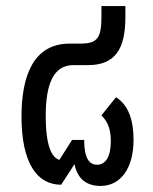

<svg xmlns="http://www.w3.org/2000/svg" viewBox="-20 -604 505 634"><path d="M421 -142C421 -208 404 -257 363 -283L315 -223C328 -209 346 -189 346 -138C346 -86 328 -60 301 -60C273 -60 258 -84 258 -142H218L176 -76C152 -84 131 -118 131 -222C131 -325 156 -389 222 -389H271C360 -389 394 -442 394 -547V-584H315V-552C315 -481 304 -460 246 -460H210C89 -460 51 -351 51 -219C51 -66 102 6 182 6L226 -62C236 -12 267 10 312 10C378 10 421 -48 421 -142Z"/></svg>

Font: Noto Sans Thai UI Condensed
Style: Regular
Weight: 400
Width: 3
Designer: Monotype Design Team
Foundry: Monotype Imaging Inc.
Version: Version 1.901